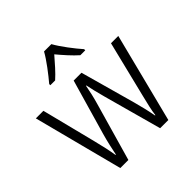

<svg xmlns="http://www.w3.org/2000/svg" viewBox="-199 -921 1077 1077"><g transform="rotate(-45 339.0 -382.5)"><path d="M368 -765H310C286 -721 235 -655 201 -615V-606H239C271 -634 308 -677 339 -713C370 -676 406 -635 439 -606H478V-615C445 -652 392 -721 368 -765ZM371 -346 466 0H531L666 -532H608L526 -199C513 -146 503 -106 499 -71H496C489 -113 477 -160 465 -205L374 -532H312L218 -206C203 -154 193 -105 186 -71H183C177 -110 167 -156 153 -211L72 -532H12L150 0H214L313 -346C325 -387 334 -428 340 -462H343C350 -429 359 -388 371 -346Z"/></g></svg>

Font: Noto Sans Bengali SemiCondensed Light
Style: Regular
Weight: 300
Width: 4
Designer: Joana Ranito - Universal Thirst; Jelle Bosma - Monotype Design Team
Foundry: Universal Thirst ehf.
Version: Version 3.000